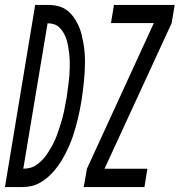

<svg xmlns="http://www.w3.org/2000/svg" viewBox="-58 -755 725 775"><path d="M280 0 293 -74 563 -662H390L402 -735H647L635 -662L364 -74H537L525 0ZM-38 0 84 -735H146Q165 -734 183 -728.5Q201 -723 215.5 -711Q230 -699 240 -684.5Q250 -670 258 -653.5Q266 -637 270.5 -619Q275 -601 278.5 -582Q282 -563 283.5 -544Q285 -525 285 -506Q285 -487 284 -467.5Q283 -448 281 -428.5Q279 -409 276.5 -389Q274 -369 271 -349Q268 -331 264.5 -313Q261 -295 256.5 -276.5Q252 -258 247 -240Q242 -222 236 -204.5Q230 -187 222.5 -169.5Q215 -152 206 -134.5Q197 -117 186.5 -100.5Q176 -84 163.5 -69Q151 -54 136.5 -41Q122 -28 104.5 -18Q87 -8 69 -4Q51 0 33 0ZM36 -74Q51 -74 65.5 -78Q80 -82 92.5 -91.5Q105 -101 115.5 -112.5Q126 -124 134.5 -137Q143 -150 150.5 -163.5Q158 -177 164 -190.5Q170 -204 175 -218.5Q180 -233 184.5 -247Q189 -261 193 -275Q197 -289 200 -303.5Q203 -318 205.5 -332.5Q208 -347 211 -361Q213 -376 215 -391Q217 -406 219 -421Q221 -436 222 -450.5Q223 -465 223.5 -479.5Q224 -494 223.5 -509Q223 -524 221.5 -538Q220 -552 217.5 -566Q215 -580 211 -593.5Q207 -607 200.5 -619Q194 -631 184.5 -641.5Q175 -652 162 -656.5Q149 -661 134 -661Z"/></svg>

Font: Iosevka SS04 Extended
Style: Italic
Weight: 400
Width: 7
Italic angle: -9°
Monospace: yes
Designer: Belleve Invis
Foundry: Belleve Invis
Version: Version 19.0.0; ttfautohint (v1.8.4)